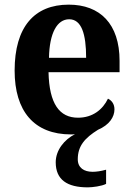

<svg xmlns="http://www.w3.org/2000/svg" viewBox="-20 -569 574 827"><path d="M358 238C378 238 418 233 437 223V162C415 168 396 171 379 171C342 171 315 154 315 117C315 59 346 25 402 -10C451 -31 473 -65 473 -98C473 -120 462 -136 445 -144C423 -98 380 -62 316 -62C236 -62 192 -122 189 -258H495V-307C495 -466 411 -549 276 -549C128 -549 43 -453 43 -265C43 -91 126 10 286 10C292 10 297 10 303 9C257 32 220 78 220 130C220 205 269 238 358 238ZM351 -320H191C193 -427 226 -486 278 -486C331 -486 351 -423 351 -320Z"/></svg>

Font: Noto Serif Bengali SemiCondensed
Style: Bold
Weight: 700
Width: 4
Designer: Juan Bruce, Universal Thirst, Indian Type Foundry and the Monotype Design Team.
Foundry: Monotype Imaging Inc.
Version: Version 2.003